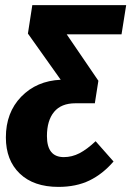

<svg xmlns="http://www.w3.org/2000/svg" viewBox="-20 -713 512 749"><path d="M472.2 -692.9 454.1 -579.1H240.2L363.8 -397.9L350.1 -311L351.1 -310.1H273.9Q218.8 -310.1 190.9 -276.4Q163.1 -242.7 163.1 -182.1Q163.1 -100.1 229 -100.1Q260.7 -100.1 290 -115.2Q319.3 -130.4 353 -162.1L422.9 -83Q380.9 -34.2 329.1 -9Q277.3 16.1 208 16.1Q111.3 16.1 57.1 -35.9Q2.9 -87.9 2.9 -176.8Q2.9 -273.9 62.7 -335.7Q122.6 -397.5 216.8 -401.9L88.9 -582L106 -692.9Z"/></svg>

Font: Fira Sans Compressed
Style: Bold Italic
Weight: 700
Width: 3
Italic angle: -8°
Designer: Carrois Corporate & Edenspiekermann AG
Foundry: Carrois Corporate GbR & Edenspiekermann AG
Version: Version 4.203;PS 004.203;hotconv 1.0.88;makeotf.lib2.5.64775